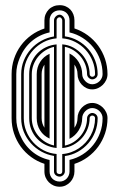

<svg xmlns="http://www.w3.org/2000/svg" viewBox="-20 -643 461 743"><path d="M268.1 -533Q295.9 -523.7 319.5 -506.5Q343 -489.3 360 -466.1Q377 -442.9 386.5 -414.8Q396 -386.7 396 -356Q396 -344.2 391.1 -333.6Q386.2 -323 378.1 -314.9Q369.9 -306.9 359.3 -302Q348.6 -297.1 336.9 -297.1Q325 -297.1 314.6 -302.1Q304.2 -307.1 296.5 -315.3Q288.8 -323.5 284.4 -334.1Q280 -344.7 280 -356Q280 -366.2 276.9 -375.6Q273.7 -385 268.1 -393.1V-148.4Q273.7 -156.5 276.9 -165.9Q280 -175.3 280 -185.8Q280 -197 284.4 -207.6Q288.8 -218.3 296.5 -226.4Q304.2 -234.6 314.6 -239.6Q325 -244.6 336.9 -244.6Q348.6 -244.6 359.3 -239.7Q369.9 -234.9 378.1 -226.8Q386.2 -218.8 391.1 -208.1Q396 -197.5 396 -185.8Q396 -155 386.5 -126.8Q377 -98.6 360 -75.4Q343 -52.2 319.5 -35Q295.9 -17.8 268.1 -8.8V20.5Q268.1 32.2 263.8 42.8Q259.5 53.5 251.8 61.6Q244.1 69.8 233.8 74.7Q223.4 79.6 210.9 79.6Q198.5 79.6 187.7 75Q177 70.3 169.1 62.4Q161.1 54.4 156.5 43.7Q151.9 33 151.9 20.5V-9Q124 -18.1 100.7 -35.2Q77.4 -52.2 60.5 -75.3Q43.7 -98.4 34.3 -126.5Q24.9 -154.5 24.9 -185.8V-356Q24.9 -387.2 34.3 -415.3Q43.7 -443.4 60.5 -466.4Q77.4 -489.5 100.7 -506.5Q124 -523.4 151.9 -532.7V-564.2Q151.9 -576.9 156.4 -587.6Q160.9 -598.4 168.7 -606.3Q176.5 -614.3 187.4 -618.7Q198.2 -623 210.9 -623Q223.6 -623 234.1 -618.5Q244.6 -614 252.2 -606.1Q259.8 -598.1 263.9 -587.4Q268.1 -576.7 268.1 -564.2ZM141.1 -185.8Q141.1 -175.3 143.9 -166Q146.7 -156.7 151.9 -148.7V-392.8Q146.7 -385 143.9 -375.6Q141.1 -366.2 141.1 -356ZM171.9 -517.6Q132.8 -509 103 -483.9Q73.2 -458.7 56.9 -419.9Q50.3 -404.1 46.6 -388.7Q43 -373.3 43 -356V-185.8Q43 -168.5 46.6 -153.1Q50.3 -137.7 56.9 -121.8Q73.2 -83 103 -57.7Q132.8 -32.5 171.9 -23.9V20.5Q171.9 29.1 174.8 36.3Q177.7 43.5 182.9 48.6Q188 53.7 195.2 56.6Q202.4 59.6 210.9 59.6Q219.2 59.6 226.2 56.4Q233.2 53.2 238.3 47.9Q243.4 42.5 246.2 35.4Q249 28.3 249 20.5V-24.2Q276.6 -30.5 300 -45.5Q323.5 -60.5 340.6 -81.8Q357.7 -103 367.3 -129.5Q377 -156 377 -185.8Q377 -193.6 373.7 -200.7Q370.4 -207.8 364.9 -213.1Q359.4 -218.5 352.1 -221.7Q344.7 -224.9 336.9 -224.9Q329.3 -224.9 322.4 -221.6Q315.4 -218.3 310.1 -212.8Q304.7 -207.3 301.4 -200.3Q298.1 -193.4 298.1 -185.8Q298.1 -173.3 294.6 -161.3Q291 -149.2 284.7 -138.8Q278.3 -128.4 269.2 -119.9Q260 -111.3 249 -105.7V-436Q260 -430.4 269.2 -421.9Q278.3 -413.3 284.7 -402.8Q291 -392.3 294.6 -380.4Q298.1 -368.4 298.1 -356Q298.1 -348.4 301.4 -341.4Q304.7 -334.5 310.1 -329Q315.4 -323.5 322.4 -320.2Q329.3 -316.9 336.9 -316.9Q344.7 -316.9 352.1 -320.1Q359.4 -323.2 364.9 -328.6Q370.4 -334 373.7 -341.1Q377 -348.1 377 -356Q377 -385.5 367.3 -412.1Q357.7 -438.7 340.6 -460Q323.5 -481.2 300 -496.2Q276.6 -511.2 249 -517.6V-564.2Q249 -572.5 246.2 -579.6Q243.4 -586.7 238.3 -591.9Q233.2 -597.2 226.2 -600.1Q219.2 -603 210.9 -603Q202.4 -603 195.2 -600.2Q188 -597.4 182.9 -592.3Q177.7 -587.2 174.8 -580Q171.9 -572.8 171.9 -564.2ZM122.1 -356Q122.1 -369.1 125.5 -381.1Q128.9 -393.1 135.4 -403.3Q141.8 -413.6 151 -421.6Q160.2 -429.7 171.9 -434.8V-106.7Q148.4 -117.4 135.3 -138.3Q122.1 -159.2 122.1 -185.8ZM189 -39.6Q163.1 -43.7 140 -56.5Q116.9 -69.3 99.6 -88.6Q82.3 -107.9 72.1 -132.7Q62 -157.5 62 -185.8V-356Q62 -384 72.1 -408.8Q82.3 -433.6 99.6 -453Q116.9 -472.4 140 -485.1Q163.1 -497.8 189 -502V-564.2Q189 -568.4 190.8 -572.3Q192.6 -576.2 195.8 -579.3Q199 -582.5 202.9 -584.4Q206.8 -586.2 210.9 -586.2Q214.6 -586.2 218.3 -584.1Q221.9 -582 224.7 -578.9Q227.5 -575.7 229.2 -571.8Q231 -567.9 231 -564.2V-502.4Q258.1 -498.8 281.2 -485.8Q304.4 -472.9 321.5 -453.4Q338.6 -433.8 348.3 -408.8Q357.9 -383.8 357.9 -356Q357.9 -351.8 356.2 -348.1Q354.5 -344.5 351.6 -341.8Q348.6 -339.1 344.8 -337.5Q341.1 -335.9 336.9 -335.9Q333.3 -335.9 329.6 -337.6Q325.9 -339.4 323.1 -342.2Q320.3 -345 318.6 -348.6Q316.9 -352.3 316.9 -356Q316.9 -375.2 310.2 -392.8Q303.5 -410.4 291.7 -424.6Q280 -438.7 264.4 -448.5Q248.8 -458.3 231 -461.9V-79.6Q248.8 -83.3 264.4 -93Q280 -102.8 291.7 -116.9Q303.5 -131.1 310.2 -148.7Q316.9 -166.3 316.9 -185.8Q316.9 -189.5 318.6 -193.1Q320.3 -196.8 323.1 -199.6Q325.9 -202.4 329.6 -204.1Q333.3 -205.8 336.9 -205.8Q341.1 -205.8 344.8 -204.2Q348.6 -202.6 351.6 -200Q354.5 -197.3 356.2 -193.6Q357.9 -189.9 357.9 -185.8Q357.9 -158 348.3 -132.9Q338.6 -107.9 321.5 -88.3Q304.4 -68.6 281.2 -55.7Q258.1 -42.7 231 -39.1V20.5Q231 24.7 229.1 28.3Q227.3 32 224.4 34.7Q221.4 37.4 217.9 38.9Q214.4 40.5 210.9 40.5Q206.8 40.5 202.9 39.1Q199 37.6 195.8 35Q192.6 32.5 190.8 28.7Q189 24.9 189 20.5ZM103 -185.8Q103 -166.7 109.6 -149.3Q116.2 -131.8 127.8 -117.8Q139.4 -103.8 155 -93.9Q170.7 -84 189 -80.1V-461.7Q170.7 -457.5 155 -447.6Q139.4 -437.7 127.8 -423.7Q116.2 -409.7 109.6 -392.3Q103 -375 103 -356ZM220.9 -46.9Q238.8 -48.1 255.1 -54Q271.5 -59.8 285.5 -69.3Q299.6 -78.9 311.2 -91.4Q322.8 -104 330.9 -119Q339.1 -134 343.5 -150.9Q347.9 -167.7 347.9 -185.8Q347.9 -190.2 344.7 -193Q341.6 -195.8 336.9 -195.8Q333.3 -195.8 330.1 -193Q326.9 -190.2 326.9 -185.8Q326.9 -165 319.2 -145.1Q311.5 -125.2 297.5 -109.3Q283.4 -93.3 263.9 -82.6Q244.4 -72 220.9 -70.1V-471.4Q244.4 -469.5 263.9 -458.9Q283.4 -448.2 297.5 -432.4Q311.5 -416.5 319.2 -396.6Q326.9 -376.7 326.9 -356Q326.9 -351.6 330.1 -348.8Q333.3 -345.9 336.9 -345.9Q341.6 -345.9 344.7 -348.8Q347.9 -351.6 347.9 -356Q347.9 -382.8 338.1 -407.1Q328.4 -431.4 311.2 -450.2Q293.9 -469 270.8 -480.8Q247.6 -492.7 220.9 -494.6V-564.2Q220.9 -567.9 217.9 -572Q214.8 -576.2 210.9 -576.2Q205.6 -576.2 202.3 -572.4Q199 -568.6 199 -564.2V-494.6Q171.9 -492.2 148.7 -480.1Q125.5 -468 108.4 -449.2Q91.3 -430.4 81.7 -406.4Q72 -382.3 72 -356V-185.8Q72 -159.4 81.7 -135.4Q91.3 -111.3 108.4 -92.4Q125.5 -73.5 148.7 -61.4Q171.9 -49.3 199 -47.1V20.5Q199 25.9 202.6 28.2Q206.3 30.5 210.9 30.5Q216.3 30.5 218.6 27.5Q220.9 24.4 220.9 20.5ZM93 -356Q93 -379.6 101.1 -399.8Q109.1 -419.9 123.4 -435.2Q137.7 -450.4 157.1 -459.8Q176.5 -469.2 199 -471.2V-70.3Q176.5 -72.5 157.1 -81.9Q137.7 -91.3 123.4 -106.6Q109.1 -121.8 101.1 -142Q93 -162.1 93 -185.8Z"/></svg>

Font: TafelwerkOT
Style: Regular
Weight: 400
Designer: Peter Wiegel
Foundry: Peter Wiegel, based on an original design named Oxford by Christine Lord, 1969
Version: Version 1.000